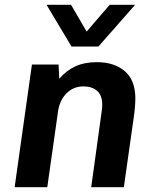

<svg xmlns="http://www.w3.org/2000/svg" viewBox="-20 -780 640 800"><path d="M41 0 113 -511H224L227 -452Q256 -486 294 -503.5Q332 -521 384 -521Q456 -521 500 -483.5Q544 -446 544 -369Q544 -359 543 -343.5Q542 -328 540 -310L496 0H360L403 -311Q405 -323 405.5 -331.5Q406 -340 406 -344Q406 -383 384.5 -401.5Q363 -420 328 -420Q286 -420 257.5 -391.5Q229 -363 222 -317L177 0ZM543 -760 390 -586H278L174 -760H276L368 -602H301L437 -760Z"/></svg>

Font: Chivo Mono SemiBold
Style: Italic
Weight: 600
Italic angle: -8.05°
Monospace: yes
Version: Version 1.008